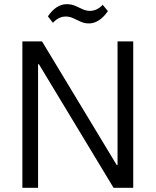

<svg xmlns="http://www.w3.org/2000/svg" viewBox="-20 -898 744 918"><path d="M617 -700V0H523L166 -591H162V0H87V-700H181L538 -109H542V-700ZM209 -820Q229 -849 251.5 -863.5Q274 -878 299 -878Q322 -878 340 -870Q358 -862 375 -854Q392 -846 410 -846Q426 -846 441.5 -853Q457 -860 471 -875L496 -845Q476 -816 453 -801Q430 -786 405 -786Q384 -786 365.5 -794.5Q347 -803 330 -811Q313 -819 294 -819Q278 -819 263 -812Q248 -805 233 -789Z"/></svg>

Font: Pathway Extreme 8pt Thin 12pt Light
Style: Regular
Weight: 300
Version: Version 1.001;gftools[0.9.26]